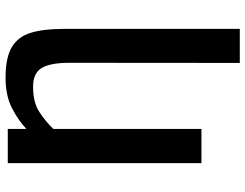

<svg xmlns="http://www.w3.org/2000/svg" viewBox="-116 -629 883 691"><g transform="rotate(-90 325.5 -283.5)"><path d="M207 -697V-630Q238 -659.5 282.5 -682.2Q327 -705 392 -705Q464 -705 501.8 -682.2Q539.5 -659.5 553.2 -613.5Q567 -567.5 567 -497.5V138H444.5L445 -474.5Q445 -544.5 426.2 -575.2Q407.5 -606 359 -606Q302.5 -606 267.8 -583.2Q233 -560.5 207 -533V0H84V-697Z"/></g></svg>

Font: Alatsi
Style: Regular
Weight: 400
Designer: Spyros Zevelakis, Eben Sorkin
Foundry: www.sorkintype.com
Version: Version 1.008; ttfautohint (v1.8.4.7-5d5b)